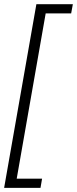

<svg xmlns="http://www.w3.org/2000/svg" viewBox="-56 -737 365 908"><path d="M-36.5 151.5H135.5L143 108H23L160 -673.5H280.5L288.5 -717H116Z"/></svg>

Font: Anybody UltraCondensed Thin Light
Style: Italic
Weight: 300
Italic angle: -10°
Version: Version 1.111